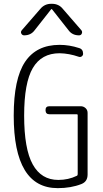

<svg xmlns="http://www.w3.org/2000/svg" viewBox="-20 -975 540 1005"><path d="M252 -955.1Q288.1 -955.1 309.6 -927.7L406.2 -816.4Q412.1 -808.6 408.2 -799.3Q404.3 -790 393.6 -790Q358.4 -790 338.9 -816.4L252 -926.8Q251 -927.7 250 -927.7L248 -926.8L161.1 -816.4Q141.6 -790 106.4 -790Q96.7 -790 91.8 -798.8Q86.9 -807.6 93.8 -816.4L190.4 -927.7Q212.9 -955.1 248 -955.1ZM282.2 9.8Q51.8 9.8 51.8 -370.1Q51.8 -562.5 111.3 -651.4Q170.9 -740.2 292 -740.2Q342.8 -740.2 393.6 -723.6Q415 -717.8 415 -693.4Q415 -685.5 408.2 -680.2Q401.4 -674.8 392.6 -677.7Q341.8 -695.3 292 -696.3Q197.3 -696.3 151.9 -619.1Q106.4 -542 106.4 -370.1Q106.4 -195.3 151.4 -114.3Q196.3 -33.2 285.2 -33.2Q337.9 -33.2 381.8 -54.7Q386.7 -56.6 386.7 -63.5V-373Q386.7 -377 381.8 -377H238.3Q218.8 -377 218.3 -397.9Q217.8 -418.9 238.3 -418.9H402.3Q417 -418.9 427.7 -409.2Q438.5 -399.4 438.5 -383.8V-61.5Q438.5 -24.4 406.2 -11.7Q351.6 9.8 282.2 9.8Z"/></svg>

Font: Rounded-L Mgen+ 1mn light
Style: Regular
Weight: 200
Designer: [Source Han Sans]
Ryoko NISHIZUKA  (kana & ideographs); Paul D. Hunt (Latin, Greek & Cyrillic); Wenlong ZHANG  (bopomofo
Version: Version 1.059.20150602